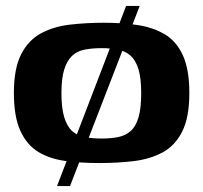

<svg xmlns="http://www.w3.org/2000/svg" viewBox="-20 -545 687 650"><path d="M27 -230Q27 -313 51.5 -361Q76 -409 118.5 -432Q161 -455 216 -461.5Q271 -468 331 -468Q392 -468 444 -460.5Q496 -453 536 -430Q576 -407 598.5 -359Q621 -311 621 -230Q621 -147 596.5 -99Q572 -51 529.5 -28.5Q487 -6 432 0.5Q377 7 317 7Q255 7 202 0Q149 -7 110 -30.5Q71 -54 49 -102Q27 -150 27 -230ZM458 -229Q458 -280 449 -310Q440 -340 422.5 -356Q405 -372 380 -377Q355 -382 324 -382Q292 -382 266.5 -377Q241 -372 224 -356Q207 -340 197.5 -310Q188 -280 188 -229Q188 -179 197.5 -148Q207 -117 224 -101.5Q241 -86 266.5 -81Q292 -76 324 -76Q355 -76 380 -81Q405 -86 422.5 -101.5Q440 -117 449 -148Q458 -179 458 -229ZM173 85 407 -525H453L217 85Z"/></svg>

Font: r_Genos
Style: Bold
Weight: 700
Designer: Robert E. Leuschke
Foundry: Robert E. Leuschke
Version: Version 2.000;June 29, 2024;FontCreator 14.0.0.2814 32-bit